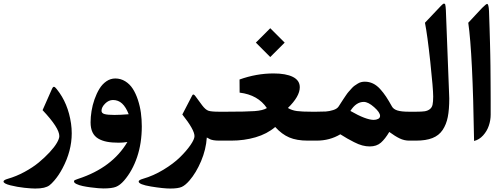

<svg xmlns="http://www.w3.org/2000/svg" viewBox="-51 -791 2833 1080"><path d="M352.5 -41Q352.5 58.1 300.8 155.3Q279.8 195.3 254.4 224.6Q238.8 242.7 227.1 251.5Q215.3 260.3 196 264.9Q176.8 269.5 146.5 269.5Q126 269.5 86.4 265.4Q46.9 261.2 7.8 251.5Q-31.2 241.7 -31.2 230Q-31.2 221.7 -7.3 214.8Q40.5 201.2 86.9 176Q133.3 150.9 167.5 122.6Q201.7 94.2 228.5 65.2Q255.4 36.1 269 12.5Q282.7 -11.2 282.7 -25.4Q282.7 -71.8 188.5 -171.4L241.2 -290.5Q245.1 -299.3 248.8 -301.8Q252.4 -304.2 256.8 -301.3Q261.2 -298.3 268.6 -289.1Q332 -210.4 348.6 -96.2Q352.5 -68.8 352.5 -41Z M616.7 11.7Q578.1 11.7 550.3 6.3Q522.5 1 501.2 -11.7Q480 -24.4 469.2 -47.1Q458.5 -69.8 458.5 -103Q458.5 -133.3 463.9 -166.5Q469.2 -199.7 480.7 -232.4Q492.2 -265.1 508.1 -291.3Q523.9 -317.4 547.1 -333.5Q570.3 -349.6 597.7 -349.6Q627.9 -349.6 653.6 -333.7Q679.2 -317.9 696 -291.5Q712.9 -265.1 724.6 -229.7Q736.3 -194.3 741.5 -157Q746.6 -119.6 746.6 -80.1Q746.6 14.6 720.2 92.5Q693.8 170.4 647 224.6Q624 251 601.1 260Q578.1 269 531.2 269Q520.5 269 501.5 267.6Q482.4 266.1 458.5 262.9Q434.6 259.8 414.1 255.4Q393.6 251 379.4 244.1Q365.2 237.3 365.2 229.5Q365.2 224.6 369.6 222.2Q374 219.7 386.2 215.8Q388.2 215.3 389.2 214.8Q580.1 152.3 665.5 7.8Q640.6 11.7 616.7 11.7ZM520 -168Q520 -153.8 537.6 -149.2Q555.2 -144.5 592.8 -144.5Q625.5 -144.5 672.9 -148.4Q657.2 -189 635.7 -208.7Q614.3 -228.5 584.5 -228.5Q560.5 -228.5 540.3 -208.3Q520 -188 520 -168Z M1193.8 0H1181.6Q1163.1 0 1150.6 -2.2Q1138.2 -4.4 1131.6 -7.3Q1125 -10.3 1112.3 -17.6Q1107.9 49.8 1080.1 115.5Q1052.2 181.2 1014.6 224.6Q991.7 251 971.4 260.3Q951.2 269.5 906.7 269.5Q867.7 269.5 798.3 258.1Q729 246.6 729 230Q729 221.7 752.9 214.8Q812 197.8 868.4 163.6Q924.8 129.4 961.4 93.5Q998 57.6 1020.5 24.9Q1043 -7.8 1043 -25.4Q1043 -61 974.6 -147L1030.3 -254.4Q1036.6 -266.1 1047.9 -250.5Q1081.1 -205.6 1086.4 -198.2Q1105 -173.8 1121.1 -168.2Q1137.2 -162.6 1181.6 -162.6H1193.8Q1203.1 -162.6 1205.8 -149.9Q1208.5 -137.2 1208.5 -106V-55.7Q1208.5 -25.4 1205.6 -12.7Q1202.6 0 1193.8 0Z M1469.2 -632.3 1550.3 -551.3 1469.2 -470.2 1388.2 -551.3ZM1189 -162.6H1224.1Q1332.5 -162.6 1380.4 -166Q1428.2 -169.4 1450.2 -183.1Q1400.4 -257.3 1296.9 -270L1296.4 -343.8Q1391.6 -377.9 1487.3 -377.9Q1557.6 -377.9 1596.4 -358.4Q1635.3 -338.9 1635.3 -300.3Q1635.3 -248.5 1568.4 -183.6Q1591.3 -169.9 1619.9 -166.3Q1648.4 -162.6 1701.2 -162.6H1710.9Q1719.7 -162.6 1722.7 -143.1Q1725.6 -123.5 1725.6 -78.6V-75.2Q1725.6 -34.7 1722.7 -17.3Q1719.7 0 1710.9 0H1679.7Q1618.2 0 1576.2 -17.8Q1534.2 -35.6 1497.1 -76.7Q1451.2 -37.6 1386.7 -18.8Q1322.3 0 1250.5 0H1189Q1174.3 0 1170.7 -12Q1167 -23.9 1167 -55.2V-106.9Q1167 -138.7 1170.7 -150.6Q1174.3 -162.6 1189 -162.6Z M1706.1 -162.6H1729Q1762.2 -162.6 1781.7 -163.8Q1801.3 -165 1823.2 -171.9Q1845.2 -178.7 1854 -192.4Q1856.9 -196.8 1866.7 -212.2Q1876.5 -227.5 1880.6 -233.6Q1884.8 -239.7 1894.3 -253.9Q1903.8 -268.1 1909.9 -274.7Q1916 -281.2 1925.5 -292.2Q1935.1 -303.2 1942.9 -308.6Q1950.7 -314 1960.7 -320.3Q1970.7 -326.7 1980.7 -329.1Q1990.7 -331.5 2001 -331.5Q2025.4 -331.5 2046.9 -321.3Q2068.4 -311 2087.2 -290.3Q2106 -269.5 2120.8 -247.1Q2135.7 -224.6 2153.8 -191.9Q2162.1 -176.8 2184.1 -169.7Q2206.1 -162.6 2249.5 -162.6H2259.8Q2269 -162.6 2271.7 -149.9Q2274.4 -137.2 2274.4 -106V-55.2Q2274.4 -24.9 2271.7 -12.5Q2269 0 2259.8 0H2250Q2223.1 0 2197.5 -12.2Q2171.9 -24.4 2138.7 -48.8Q2115.7 -9.8 2091.6 11.5Q2067.4 32.7 2028.8 32.7Q2008.3 32.7 1987.1 27.1Q1965.8 21.5 1940.2 8.3Q1914.6 -4.9 1902.8 -11.7Q1891.1 -18.6 1863.3 -35.6Q1803.7 0 1730.5 0H1706.1Q1691.4 0 1687.7 -12Q1684.1 -23.9 1684.1 -55.2V-106.9Q1684.1 -138.7 1687.7 -150.6Q1691.4 -162.6 1706.1 -162.6ZM2051.3 -116.7Q2065.4 -116.7 2076.2 -122.3Q2086.9 -127.9 2086.9 -139.2Q2086.9 -158.7 2053.5 -188.2Q2020 -217.8 1995.1 -217.8Q1952.1 -217.8 1919.9 -167Q2007.3 -116.7 2051.3 -116.7Z M2254.9 -162.6H2289.6Q2321.3 -162.6 2337.6 -165Q2354 -167.5 2366.2 -176.5Q2378.4 -185.5 2382.1 -201.9Q2385.7 -218.3 2385.7 -248Q2385.7 -290.5 2369.4 -442.9Q2353 -595.2 2339.4 -663.1L2418.5 -746.6Q2426.3 -754.9 2429.4 -758.1Q2432.6 -761.2 2437.7 -765.9Q2442.9 -770.5 2444.8 -770.5Q2446.8 -770.5 2449.7 -770Q2452.6 -769.5 2453.6 -764.6Q2454.6 -759.8 2455.6 -752.7Q2456.5 -745.6 2457 -734.4L2474.6 -277.8Q2476.1 -239.7 2476.1 -237.3Q2476.1 -174.8 2467.8 -132.8Q2459.5 -90.8 2438.7 -59.8Q2418 -28.8 2381.3 -14.4Q2344.7 0 2289.6 0H2254.9Q2240.2 0 2236.6 -12Q2232.9 -23.9 2232.9 -55.2V-106.9Q2232.9 -138.7 2236.6 -150.6Q2240.2 -162.6 2254.9 -162.6Z M2689 -769Q2697.8 -769 2699.7 -728.5Q2701.7 -676.8 2702.9 -631.8Q2704.1 -586.9 2705.1 -554.7Q2706.1 -522.5 2706.8 -481.9Q2707.5 -441.4 2707.8 -421.6Q2708 -401.9 2708.3 -357.7Q2708.5 -313.5 2708.7 -297.6Q2709 -281.7 2709 -224.9Q2709 -168 2709 -146Q2709 -114.7 2698.7 -84.2Q2688.5 -53.7 2666.5 -29.3Q2644.5 -4.9 2615.7 2Q2607.9 -490.7 2583 -663.1L2660.6 -746.1Q2683.6 -769 2689 -769Z"/></svg>

Font: Parastoo FD
Style: Bold-FD
Weight: 700
Foundry: Saber Rastikerdar (saber.rastikerdar@gmail.com)
Version: Version 2.0.1